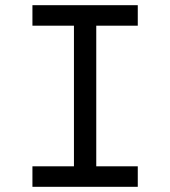

<svg xmlns="http://www.w3.org/2000/svg" viewBox="-20 -720 656 740"><path d="M351 -621V-79H511V0H105V-79H265V-621H105V-700H511V-621Z"/></svg>

Font: Overpass Mono
Style: Regular
Weight: 400
Monospace: yes
Designer: Delve Withrington, Dave Bailey
Foundry: Delve Fonts
Version: Version 1.000;DELV;Overpass